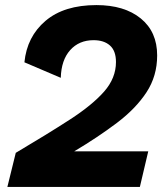

<svg xmlns="http://www.w3.org/2000/svg" viewBox="-20 -735 649 755"><path d="M42 -134Q167 -208 255 -265Q343 -322 389.5 -375Q436 -428 436 -491Q436 -535 412.5 -556Q389 -577 348 -577Q291 -577 256 -538Q221 -499 219 -429L76 -490Q86 -591 159 -653Q232 -715 359 -715Q469 -715 533.5 -662.5Q598 -610 598 -517Q598 -436 556 -372Q514 -308 440 -252Q366 -196 272 -140H563L530 0H9Z"/></svg>

Font: Prodigy Sans
Style: Bold Italic
Weight: 700
Italic angle: -13°
Designer: Wei Huang
Foundry: Wei Huang
Version: Version 1.003; ttfautohint (v1.8.3)